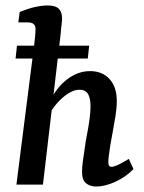

<svg xmlns="http://www.w3.org/2000/svg" viewBox="-20 -675 525 702"><path d="M332 7Q309 7 294.5 -5Q280 -17 280 -46Q280 -64 283 -86Q286 -108 290 -134Q293 -158 298.5 -185.5Q304 -213 307.5 -240Q311 -267 311 -287Q311 -315 302 -331Q293 -347 270 -347Q252 -347 230 -333.5Q208 -320 188 -297Q168 -274 155 -246L148 -272Q175 -343 218 -379Q261 -415 309 -415Q354 -415 380.5 -386Q407 -357 407 -306Q407 -281 402.5 -252.5Q398 -224 392.5 -195Q387 -166 383 -142Q380 -121 378 -106Q376 -91 376 -81Q376 -65 388 -65Q396 -65 411 -72Q426 -79 451 -94L468 -57Q439 -27 401 -10Q363 7 332 7ZM40 0 105 -511Q107 -525 108.5 -542.5Q110 -560 110 -568Q110 -581 103 -587Q96 -593 83 -593H47L52 -631Q83 -644 108.5 -649.5Q134 -655 154 -655Q183 -655 195 -643Q207 -631 207 -606Q207 -598 205 -584Q203 -570 202 -553L137 0ZM37 -461 42 -508H306L301 -461Z"/></svg>

Font: Rasa Medium
Style: Italic
Weight: 500
Italic angle: -7.10001°
Designer: Anna Giedrys (Yrsa+Rasa design), David Brezina (Yrsa art-direction, Rasa art-direction, design)
Foundry: Rosetta Type Foundry
Version: Version 2.004